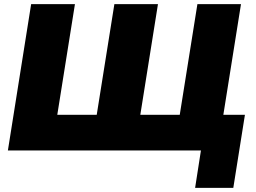

<svg xmlns="http://www.w3.org/2000/svg" viewBox="-20 -725 1234 925"><path d="M920 180 948 0H18L130 -705H341L256 -172H446L531 -705H741L656 -172H846L931 -705H1141L1056 -172H1160L1104 180Z"/></svg>

Font: Mulish ExtraBlack
Style: Italic
Weight: 1000
Italic angle: -9°
Designer: Vernon Adams
Foundry: Vernon Adams
Version: Version 3.603; ttfautohint (v1.8.3)